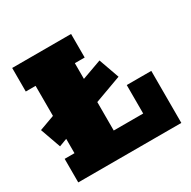

<svg xmlns="http://www.w3.org/2000/svg" viewBox="-135 -715 844 847"><g transform="rotate(-30 287.5 -291.5)"><path d="M40 -178 3 -282 80 -310V-463H30V-583H330V-463H280V-383L380 -419L417 -315L280 -265V-120H430V-265H555V0H30V-120H80V-193Z"/></g></svg>

Font: Rokkitt SemiBold Black
Style: Regular
Weight: 900
Version: Version 3.103